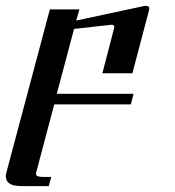

<svg xmlns="http://www.w3.org/2000/svg" viewBox="-41 -360 602 662"><path d="M472.2 -322.3 415.5 -107.4H312L352.1 -261.7Q353 -266.1 353 -268.1Q352.5 -275.9 340.8 -274.4L214.4 -260.3L154.8 -36.6H419.4L410.2 0H146L85.9 226.6Q83 234.9 83 239.7Q83 245.1 88.9 247.6Q94.7 250 108.4 250H135.7L127 281.7H43Q14.6 281.7 2.4 277.8Q-20.5 270 -21 248.5Q-21 240.7 -18.6 233.4L130.9 -327.6H232.9L221.7 -289.1L451.7 -338.4Q459 -339.8 463.9 -339.8Q473.1 -339.8 473.6 -331.1Q473.6 -327.1 472.2 -322.3Z"/></svg>

Font: Arian Grqi
Style: Regular
Weight: 400
Designer: Ruben Hakobyan (Tarumian)
Foundry: Ruben Hakobyan (Tarumian)
Version: Version 1.003